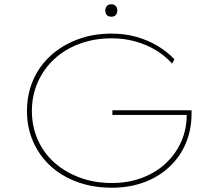

<svg xmlns="http://www.w3.org/2000/svg" viewBox="-20 -867 1008 897"><path d="M502 10Q415 10 342 -16.5Q269 -43 216.5 -91Q164 -139 135 -205Q106 -271 106 -348Q106 -426 134.5 -492Q163 -558 216 -606.5Q269 -655 341.5 -682.5Q414 -710 501 -710Q563 -710 616.5 -695Q670 -680 715.5 -653Q761 -626 795 -590L784 -570Q751 -607 707.5 -633Q664 -659 612 -673.5Q560 -688 501 -688Q421 -688 352 -662.5Q283 -637 233.5 -591Q184 -545 156.5 -483Q129 -421 129 -348Q129 -276 156.5 -214Q184 -152 234 -107.5Q284 -63 352.5 -37.5Q421 -12 502 -12Q580 -12 644.5 -36.5Q709 -61 755.5 -105Q802 -149 827 -206Q852 -263 852 -326L853 -338L861 -330H505V-352H875Q875 -347 875 -344.5Q875 -342 875 -340.5Q875 -339 875 -338Q875 -262 848.5 -198.5Q822 -135 772 -88Q722 -41 653.5 -15.5Q585 10 502 10ZM500 -789Q486 -789 479 -797Q472 -805 472 -818Q472 -830 479 -838.5Q486 -847 500 -847Q513 -847 520.5 -839Q528 -831 528 -818Q528 -805 521 -797Q514 -789 500 -789Z"/></svg>

Font: Lexend Mega Thin
Style: Regular
Weight: 250
Version: Version 1.007